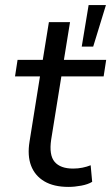

<svg xmlns="http://www.w3.org/2000/svg" viewBox="-20 -725 437 754"><path d="M249 9Q191 9 154 -13Q117 -35 102 -74.5Q87 -114 96 -169L137 -425H39L49 -490H148L172 -638H255L231 -490H397L387 -425H221L181 -177Q172 -116 194.5 -89.5Q217 -63 267 -63Q286 -63 303.5 -66.5Q321 -70 336 -76L342 -11Q326 -1 299.5 4Q273 9 249 9ZM301 -542 328 -705H396L346 -542Z"/></svg>

Font: Nunito Sans 10pt
Style: Italic
Weight: 400
Italic angle: -9°
Designer: Vernon Adams
Foundry: Vernon Adams
Version: Version 3.101;gftools[0.9.27]